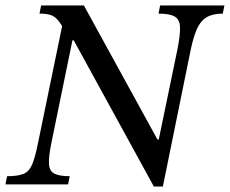

<svg xmlns="http://www.w3.org/2000/svg" viewBox="-41 -677 844 705"><path d="M557 8H524L222 -543L199 -561Q184 -588 172 -602.5Q160 -617 144.5 -622Q129 -627 104 -627L110 -657H267L537 -165H542L611 -498Q621 -549 620 -577Q619 -605 601 -616Q583 -627 541 -627L547 -657H783L777 -627Q740 -627 717.5 -613.5Q695 -600 682 -570.5Q669 -541 659 -493ZM209 0H-21L-15 -30Q24 -30 45 -38.5Q66 -47 77 -73Q88 -99 98 -149L191 -600L261 -529H225L147 -149Q137 -99 139 -73.5Q141 -48 159.5 -39Q178 -30 215 -30Z"/></svg>

Font: STIX Two Text
Style: Italic
Weight: 400
Italic angle: -12°
Designer: Ross Mills, John Hudson & Paul Hanslow, Tiro Typeworks Ltd; with prior portions MicroPress Inc. and Coen Hoffman, Elsevi
Foundry: Tiro Typeworks Ltd
Version: Version 2.13 b171